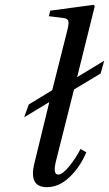

<svg xmlns="http://www.w3.org/2000/svg" viewBox="-20 -762 451 794"><path d="M80 -277 99 -330 196 -389 259 -639Q266 -668 262 -677Q258 -686 239 -688L182 -695L188 -718L367 -742L372 -737L299 -443L411 -511L396 -458L286 -392L211 -94Q198 -40 221 -40Q238 -40 266 -74Q294 -108 313 -146L337 -132Q311 -71 267.5 -29.5Q224 12 174 12Q98 12 122 -86L184 -340Z"/></svg>

Font: Heuristica
Style: Italic
Weight: 400
Italic angle: -13°
Version: Version 1.0.2